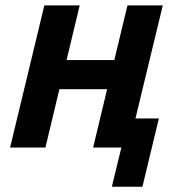

<svg xmlns="http://www.w3.org/2000/svg" viewBox="-20 -544 653 708"><path d="M392.5 144.5 427.5 0H323.5L375 -215.2H199L147.5 0H17.2L143.5 -524H273.8L225.5 -322.5H401.5L450 -524H580.2L479.5 -107.2H565.8L505.2 144.5Z"/></svg>

Font: Ubuntu Sans
Style: Italic
Weight: 400
Italic angle: -13.5°
Designer: Dalton Maag Ltd
Foundry: Dalton Maag Ltd
Version: Version 1.006